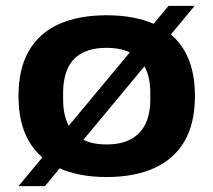

<svg xmlns="http://www.w3.org/2000/svg" viewBox="-20 -591 726 654"><path d="M343 12Q248 12 181 -18.5Q114 -49 78.5 -110Q43 -171 43 -264Q43 -357 78.5 -418Q114 -479 181 -509Q248 -539 343 -539Q438 -539 505.5 -509Q573 -479 608.5 -418Q644 -357 644 -264Q644 -171 608.5 -110Q573 -49 505.5 -18.5Q438 12 343 12ZM343 -99Q393 -99 426 -117Q459 -135 475.5 -169Q492 -203 492 -253V-274Q492 -324 475.5 -358.5Q459 -393 426 -410.5Q393 -428 343 -428Q293 -428 260 -410.5Q227 -393 211 -358.5Q195 -324 195 -274V-253Q195 -203 211 -169Q227 -135 260 -117Q293 -99 343 -99ZM43 43 554 -571H643L133 43Z"/></svg>

Font: Archivo SemiExpanded
Style: Bold
Weight: 700
Width: 6
Designer: Hector Gatti
Foundry: Omnibus-Type
Version: Version 2.001